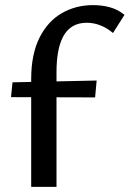

<svg xmlns="http://www.w3.org/2000/svg" viewBox="-20 -731 507 751"><path d="M102 0V-422Q102 -518 134 -582.5Q166 -647 221 -679Q276 -711 344 -711Q379 -711 410 -702.5Q441 -694 467 -673L422 -602Q398 -622 372 -632Q346 -642 320 -642Q286 -642 263 -627.5Q240 -613 226.5 -587Q213 -561 207 -526Q201 -491 201 -449V0ZM23 -351 29 -409 358 -416 352 -350Z"/></svg>

Font: Ysabeau SemiBold
Style: Regular
Weight: 600
Designer: Christian Thalmann (Catharsis Fonts)
Version: Version 2.000;gftools[0.9.27.dev2+g8671c4b]